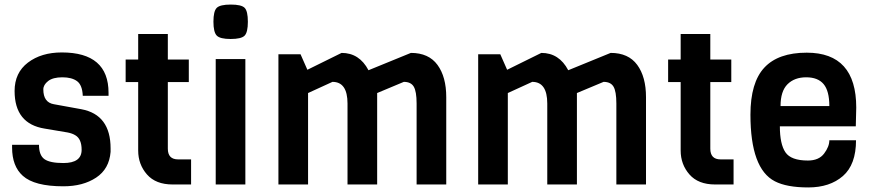

<svg xmlns="http://www.w3.org/2000/svg" viewBox="-20 -809 3820 842"><path d="M465 -158V-143Q459 -68 401.5 -30Q344 8 258 8Q131 8 80 -38Q33 -80 33 -162V-174H151Q151 -128 175 -111Q199 -94 258 -94Q338 -94 338 -152Q338 -200 310 -216Q297 -224 277 -228L176 -245Q44 -266 44 -410Q44 -490 102.5 -534.5Q161 -579 251 -579Q456 -579 456 -402V-389H343Q341 -436 318 -453Q295 -470 253.5 -470Q212 -470 191 -453.5Q170 -437 170 -417Q170 -360 216 -352L337 -330Q465 -306 465 -158Z M818 0H737Q663 0 624.5 -44Q586 -88 586 -149V-449H531V-548H586V-660H716V-548H808V-449H716V-157Q716 -110 761 -110H818Z M992 -789Q1039 -789 1053 -774.5Q1067 -760 1067 -713.5Q1067 -667 1052.5 -652.5Q1038 -638 991.5 -638Q945 -638 930.5 -653Q916 -668 916 -714Q916 -760 930.5 -774.5Q945 -789 992 -789ZM1056 0H926V-550H1056Z M1937 0H1807V-355Q1807 -408 1794.5 -429Q1782 -450 1751 -450L1634 -401V0H1504V-355Q1504 -450 1438 -450L1331 -401V0H1201V-571H1298L1328 -503L1478 -577Q1556 -577 1596 -501L1782 -577Q1860 -577 1898.5 -524.5Q1937 -472 1937 -383Z M2813 0H2683V-355Q2683 -408 2670.5 -429Q2658 -450 2627 -450L2510 -401V0H2380V-355Q2380 -450 2314 -450L2207 -401V0H2077V-571H2174L2204 -503L2354 -577Q2432 -577 2472 -501L2658 -577Q2736 -577 2774.5 -524.5Q2813 -472 2813 -383Z M3197 0H3116Q3042 0 3003.5 -44Q2965 -88 2965 -149V-449H2910V-548H2965V-660H3095V-548H3187V-449H3095V-157Q3095 -110 3140 -110H3197Z M3733 -255H3400Q3400 -177 3424.5 -141Q3449 -105 3523 -105Q3571 -105 3594 -135.5Q3617 -166 3617 -194H3734Q3734 -87 3676.5 -37Q3619 13 3524.5 13Q3430 13 3378 -14Q3271 -69 3271 -306Q3271 -447 3332 -512.5Q3393 -578 3518 -578Q3735 -578 3735 -337Q3735 -311 3733 -255ZM3403 -344H3617Q3617 -410 3592 -440Q3567 -470 3515.5 -470Q3464 -470 3433.5 -439.5Q3403 -409 3403 -344Z"/></svg>

Font: Viga
Style: Regular
Weight: 400
Designer: Oscar Yáñez
Foundry: Fontstage
Version: Version 1.001